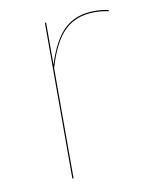

<svg xmlns="http://www.w3.org/2000/svg" viewBox="-66 -578 493 628"><g transform="rotate(-10 180.5 -263.5)"><path d="M337 -522 336 -518Q314 -523 290 -523Q229 -523 191 -487Q153 -451 128 -366V0H124V-517H128V-377Q153 -457 191 -492Q229 -527 290 -527Q315 -527 337 -522Z"/></g></svg>

Font: FiraGO Four
Style: Regular
Weight: 100
Designer: bBox Type
Foundry: bBox Type GmbH
Version: Version 1.001